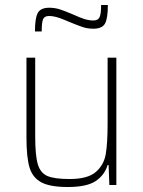

<svg xmlns="http://www.w3.org/2000/svg" viewBox="-20 -741 573 769"><path d="M86 -190V-510H121V-195Q121 -118 131.5 -83Q142 -48 170 -36Q198 -24 259 -24Q331 -24 363.5 -52Q396 -80 403.5 -123.5Q411 -167 411 -246V-510H446V0H418L415 -80H411Q399 -40 363.5 -16Q328 8 251 8Q180 8 145 -11Q110 -30 98 -71Q86 -112 86 -190ZM177 -710Q200 -710 220 -703.5Q240 -697 275 -682Q299 -671 317.5 -665Q336 -659 354 -659Q373 -659 379 -672.5Q385 -686 385 -721H412Q412 -667 400.5 -646.5Q389 -626 354 -626Q331 -626 311.5 -632.5Q292 -639 258 -653Q253 -655 236.5 -662Q220 -669 205 -673Q190 -677 177 -677Q158 -677 152.5 -664Q147 -651 147 -615H120Q120 -669 131.5 -689.5Q143 -710 177 -710Z"/></svg>

Font: Saira Semi Condensed Thin
Style: Regular
Weight: 100
Width: 4
Designer: Hector Gatti with collaboration of the Omnibus-Type team
Foundry: Omnibus-Type
Version: Version 1.001; ttfautohint (v1.8)